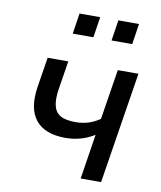

<svg xmlns="http://www.w3.org/2000/svg" viewBox="-80 -769 700 833"><g transform="rotate(10 270.0 -352.0)"><path d="M332 0 363 -198Q335 -180 302.5 -171Q270 -162 236 -162Q145 -162 104.5 -212Q64 -262 79 -359L100 -491H191L171 -366Q164 -322 170.5 -293Q177 -264 200 -250.5Q223 -237 266 -237Q297 -237 323 -245Q349 -253 374 -270L409 -491H500L422 0ZM360 -613 374 -704H465L451 -613ZM189 -613 203 -704H294L280 -613Z"/></g></svg>

Font: Nunito Sans 10pt SemiCondensed Medium
Style: Italic
Weight: 500
Width: 4
Italic angle: -9°
Designer: Vernon Adams
Foundry: Vernon Adams
Version: Version 3.101;gftools[0.9.27]